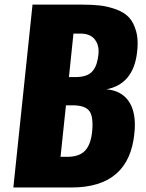

<svg xmlns="http://www.w3.org/2000/svg" viewBox="-20 -830 645 850"><path d="M39.1 0H296.4C467.6 0 560.5 -80.9 575.2 -242.7C576.5 -254.7 577.1 -266.1 577.1 -276.9C577.1 -318.5 568.7 -352.5 551.8 -378.9C530.3 -412.1 496.7 -430.7 451.2 -434.6C529.9 -449.9 575 -503.4 586.4 -595.2C588.4 -610.2 589.4 -624.3 589.4 -637.7C589.4 -656.9 587.2 -674.5 583 -690.4C575.8 -717.1 565.1 -738 550.8 -753.2C536.5 -768.3 517.3 -780.2 493.2 -788.8C469.1 -797.4 445.5 -803.1 422.4 -805.7C399.3 -808.3 372.2 -809.6 341.3 -809.6H124ZM248 -135.7 272 -363.8H301.3C338.7 -363.8 363.6 -355.1 376 -337.9C385.1 -325.5 389.6 -305.7 389.6 -278.3C389.6 -268.2 389 -257.3 387.7 -245.6C383.8 -208.5 373.4 -180.9 356.4 -162.8C339.5 -144.8 313 -135.7 276.9 -135.7ZM285.2 -488.8 305.2 -681.2H337.4C365.1 -681.2 385.7 -672.7 399.4 -655.8C411.1 -641.4 416.8 -623.7 416.5 -602.5C416.5 -598.6 416.3 -594.6 416 -590.3C414.1 -573.7 411.3 -559.7 407.7 -548.3C404.1 -536.9 398.6 -526.4 391.1 -516.8C383.6 -507.2 373.5 -500.2 360.6 -495.6C347.7 -491 331.9 -488.8 313 -488.8Z"/></svg>

Font: Oswald
Style: Heavy
Weight: 800
Designer: Vernon Adams
Foundry: Vernon Adams
Version: 3.0; ttfautohint (v0.95.6-bc232) -l 8 -r 50 -G 200 -x 0 -w "